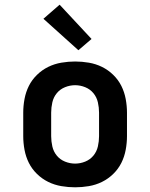

<svg xmlns="http://www.w3.org/2000/svg" viewBox="-20 -790 640 818"><path d="M300 8Q271 8 241.5 3Q212 -2 185.5 -15Q159 -28 137.5 -49Q116 -70 103 -96Q90 -122 84.5 -151.5Q79 -181 79 -210V-310Q79 -339 84.5 -368.5Q90 -398 103 -424Q116 -450 137.5 -471Q159 -492 185.5 -505Q212 -518 241.5 -523Q271 -528 300 -528Q329 -528 358.5 -523Q388 -518 414.5 -505Q441 -492 462.5 -471Q484 -450 497 -424Q510 -398 515.5 -368.5Q521 -339 521 -310V-210Q521 -181 515.5 -151.5Q510 -122 497 -96Q484 -70 462.5 -49Q441 -28 414.5 -15Q388 -2 358.5 3Q329 8 300 8ZM300 -93Q322 -93 343 -101.5Q364 -110 378 -127Q392 -144 397 -166Q402 -188 402 -210V-310Q402 -332 397 -354Q392 -376 378 -393Q364 -410 343 -418.5Q322 -427 300 -427Q278 -427 257 -418.5Q236 -410 222 -393Q208 -376 203 -354Q198 -332 198 -310V-210Q198 -188 203 -166Q208 -144 222 -127Q236 -110 257 -101.5Q278 -93 300 -93ZM314 -576 165 -710 234 -770 370 -624Z"/></svg>

Font: Iosevka Plex Etoile
Style: Bold
Weight: 700
Designer: Belleve Invis
Foundry: Belleve Invis
Version: Version 25.1.1; ttfautohint (v1.8.4)